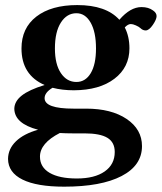

<svg xmlns="http://www.w3.org/2000/svg" viewBox="-20 -466 628 746"><path d="M267.1 -115.2Q221.7 -115.2 184.1 -125Q153.3 -106.4 153.3 -84.5Q153.3 -43.9 265.6 -43.9H314.5Q412.6 -43.9 472.2 -3.7Q531.7 36.6 531.7 101.6Q531.7 176.8 452.4 218Q373 259.3 229.5 259.3Q123 259.3 67.4 231.7Q11.7 204.1 11.2 151.4Q11.7 112.3 42 83Q72.3 53.7 127.9 38.1Q36.6 14.2 35.6 -43.5Q36.1 -72.3 64.5 -94.7Q92.8 -117.2 153.3 -135.7Q63.5 -174.8 63.5 -277.8Q63.5 -356.9 121.3 -401.6Q179.2 -446.3 280.3 -446.3Q392.1 -446.3 443.8 -389.2Q486.3 -438.5 529.8 -438.5Q557.1 -438.5 574.7 -425.3Q588.4 -416 588.4 -403.3Q588.4 -390.6 573.7 -369.1Q559.1 -347.7 545.9 -347.7Q534.7 -347.7 525.4 -356.9Q519.5 -362.3 507.8 -367.4Q496.1 -372.6 488.3 -372.6Q477.1 -372.6 464.8 -359.4Q482.9 -324.2 482.9 -278.3Q482.9 -204.6 424.8 -160.2Q366.7 -115.7 267.1 -115.2ZM276.9 -147.5Q312 -147.5 332.5 -181.6Q353 -215.8 353 -277.8Q353 -341.3 332.3 -377.9Q311.5 -414.6 276.9 -414.6Q239.7 -414.6 216.6 -378.4Q193.4 -342.3 193.4 -277.8Q193.4 -216.3 216.6 -181.9Q239.7 -147.5 276.9 -147.5ZM135.3 142.6Q135.3 183.6 172.9 205.6Q210.4 227.5 278.3 227.5Q347.7 227.5 386.7 200.2Q425.8 172.9 425.8 124.5Q425.8 86.9 397.5 69.6Q369.1 52.2 308.1 52.2H261.7Q235.8 52.2 212.4 50.8Q135.3 90.3 135.3 142.6Z"/></svg>

Font: Elstob
Style: Bold
Weight: 700
Designer: Peter S. Baker
Version: Version 1.015